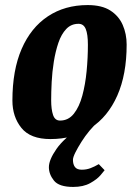

<svg xmlns="http://www.w3.org/2000/svg" viewBox="-20 -539 546 758"><path d="M269 199Q213 199 193 174Q173 149 173 121Q173 92 203 49Q233 6 298 -37L365 -55Q350 -43 333 -22.5Q316 -2 301.5 21Q287 44 277.5 63Q268 82 268 92Q268 110 276 120.5Q284 131 303 131Q321 131 337 125Q353 119 370 109L393 133Q391 136 377 152.5Q363 169 336 184Q309 199 269 199ZM179 10Q100 10 64.5 -34Q29 -78 29 -142Q29 -262 65.5 -346Q102 -430 169 -474.5Q236 -519 326 -519Q382 -519 415.5 -497.5Q449 -476 464.5 -440.5Q480 -405 480 -363Q480 -245 443 -161.5Q406 -78 338.5 -34Q271 10 179 10ZM217 -63Q250 -63 271.5 -90Q293 -117 305 -161.5Q317 -206 322 -258.5Q327 -311 327 -362Q327 -404 318.5 -424.5Q310 -445 290 -445Q261 -445 241.5 -424.5Q222 -404 210.5 -370Q199 -336 192.5 -295.5Q186 -255 184 -215Q182 -175 182 -143Q182 -107 189.5 -85Q197 -63 217 -63Z"/></svg>

Font: Manuale ExtraBold
Style: Italic
Weight: 800
Italic angle: -11°
Designer: Eduardo Tunni / Pablo Cosgaya
Foundry: Eduardo Tunni / Pablo Cosgaya
Version: Version 1.002